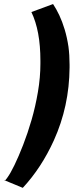

<svg xmlns="http://www.w3.org/2000/svg" viewBox="-26 -721 384 948"><path d="M86.5 206.5 -6.5 168Q-5.5 170.5 -4 170.5Q1 170.5 11 155Q25.5 135 45.5 94Q65.5 53 88 -4.8Q110.5 -62.5 129.8 -128.8Q149 -195 161.2 -266.8Q173.5 -338.5 173.5 -406.5V-421.5Q173.5 -569.5 129 -661.5L236 -701Q252 -677 266.8 -645.8Q281.5 -614.5 293.2 -575.8Q305 -537 312 -490.5Q317.5 -449.5 317.5 -401.5V-387Q316 -196 240 -28Q178.5 107.5 86.5 206.5Z"/></svg>

Font: Lucymar Sans ExtraBold
Style: Italic
Weight: 800
Italic angle: -10°
Foundry: The League of Moveable Type (original font) / Main changes by Cristiano Sobral with portions from Mirco Monsees
Version: Version 2.00;August 30, 2020;FontCreator 13.0.0.2681 64-bit